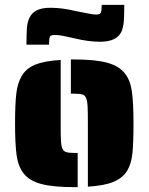

<svg xmlns="http://www.w3.org/2000/svg" viewBox="-20 -763 612 791"><path d="M342 -254Q342 -305 341 -322Q340 -346 335 -358.5Q330 -371 319 -374Q307 -377 286 -377H272V-518H286Q373 -518 422 -504.5Q471 -491 495 -460Q517 -432 523.5 -385.5Q530 -339 530 -254Q530 -175 525.5 -131.5Q521 -88 504 -60Q485 -29 447 -13.5Q409 2 342 6ZM77 -49Q55 -77 48.5 -123Q42 -169 42 -254Q42 -332 47 -376Q52 -420 69 -449Q87 -481 125 -496.5Q163 -512 230 -516V-254Q230 -203 231 -187Q232 -163 237 -151Q242 -139 254 -136Q264 -133 286 -133H300V8H286Q199 8 150 -5Q101 -18 77 -49ZM102 -691Q112 -711 132.5 -721Q153 -731 189 -731Q236 -731 294 -717Q308 -714 319.5 -712Q331 -710 340 -708Q363 -703 376 -703Q392 -703 395.5 -711Q399 -719 399 -743H492Q492 -698 490 -674Q488 -650 480 -632Q461 -591 392 -591Q345 -591 287 -605L241 -615Q222 -619 205 -619Q189 -619 185.5 -611.5Q182 -604 182 -579H89Q89 -625 91 -649Q93 -673 102 -691Z"/></svg>

Font: Saira Stencil
Style: Regular
Weight: 400
Designer: Hector Gatti with collaboration of the Omnibus-Type team
Foundry: Omnibus-Type
Version: Version 1.003